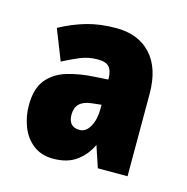

<svg xmlns="http://www.w3.org/2000/svg" viewBox="-66 -785 481 493"><g transform="rotate(15 174.5 -539.0)"><path d="M186 -722Q245 -722 278.5 -685.5Q312 -649 312 -581V-362H233L214 -419Q201 -391 177 -373.5Q153 -356 115 -356Q84 -356 62.5 -372.5Q41 -389 30.5 -416Q20 -443 20 -472Q20 -517 39.5 -541Q59 -565 92.5 -575Q126 -585 167 -587L200 -589V-592Q200 -612 191.5 -622Q183 -632 161 -632Q136 -632 114.5 -623Q93 -614 70 -602L38 -683Q73 -702 108 -712Q143 -722 186 -722ZM173 -519Q132 -514 132 -478Q132 -445 162 -445Q179 -445 189.5 -464Q200 -483 200 -511V-522Z"/></g></svg>

Font: Noto Sans Khmer UI ExtraCondensed Black
Style: Regular
Weight: 900
Width: 2
Designer: Danh Hong and the Monotype Design Team
Foundry: Monotype Imaging Inc.
Version: Version 2.002; ttfautohint (v1.8.4.7-5d5b)